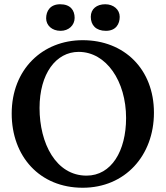

<svg xmlns="http://www.w3.org/2000/svg" viewBox="-20 -874 779 903"><path d="M265 -729C303 -729 331 -755 331 -790C331 -826 311 -854 263 -854C216 -854 197 -822 197 -788C197 -755 224 -729 265 -729ZM478 -729C526 -729 543 -762 543 -795C543 -829 514 -854 475 -854C435 -854 407 -832 407 -795C407 -756 431 -729 478 -729ZM369 9C568 9 704 -142 704 -344C704 -548 565 -685 369 -685C179 -685 35 -547 35 -340C35 -139 166 9 369 9ZM387 -48C243 -48 166 -200 166 -366C166 -527 243 -630 350 -630C480 -630 573 -492 573 -319C573 -164 504 -48 387 -48Z"/></svg>

Font: Vollkorn Semibold
Style: Regular
Weight: 600
Designer: Friedrich Althausen
Foundry: Friedrich Althausen
Version: Version 4.015;PS 004.015;hotconv 1.0.88;makeotf.lib2.5.64775